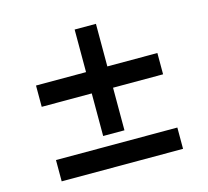

<svg xmlns="http://www.w3.org/2000/svg" viewBox="-96 -785 942 871"><g transform="rotate(-15 375.0 -350.0)"><path d="M325 -375H90V-475H325V-675H425V-475H660V-375H425V-175H325ZM90 -125H660V-25H90Z"/></g></svg>

Font: Martian Mono VF sWd Rg
Style: Regular
Weight: 400
Width: 6
Monospace: yes
Designer: Roman Shamin
Foundry: Evil Martians
Version: Version 1.100